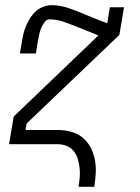

<svg xmlns="http://www.w3.org/2000/svg" viewBox="-20 -558 540 743"><path d="M284 165Q287 147 288.5 128Q290 109 288 91.5Q286 74 281 57Q276 40 265 26.5Q254 13 237.5 6.5Q221 0 202 0H15L33 -107L361 -421L346 -427Q331 -433 317 -438.5Q303 -444 289 -450H288L287 -451H286Q259 -462 230 -472.5Q201 -483 171 -483Q162 -483 156 -476Q150 -469 145.5 -461.5Q141 -454 138 -446Q135 -438 133 -430Q131 -422 129.5 -413.5Q128 -405 126 -397L119 -351H57L65 -397Q67 -413 71 -428.5Q75 -444 81.5 -459.5Q88 -475 97.5 -489.5Q107 -504 119.5 -515Q132 -526 148 -532Q164 -538 180 -538Q197 -538 213 -535Q229 -532 244.5 -527Q260 -522 275 -516Q290 -510 305 -504L306 -503Q306 -503 306 -503Q306 -503 307 -503Q307 -503 307 -503Q307 -503 307 -503Q322 -497 337 -490.5Q352 -484 368 -478L395 -468L405 -530H460L442 -423L83 -80L79 -55H202Q229 -55 254 -48.5Q279 -42 298.5 -26.5Q318 -11 330 11.5Q342 34 347 59.5Q352 85 350.5 111.5Q349 138 345 165Z"/></svg>

Font: Iosevka Slab Light
Style: Italic
Weight: 300
Italic angle: -9°
Monospace: yes
Designer: Belleve Invis
Foundry: Belleve Invis
Version: Version 11.1.1; ttfautohint (v1.8.3)